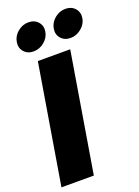

<svg xmlns="http://www.w3.org/2000/svg" viewBox="-175 -1028 798 1102"><g transform="rotate(-20 223.5 -477.5)"><path d="M319.3 -727.5 198.7 0H1L121.6 -727.5ZM344.2 -787.6Q307.6 -787.6 286.4 -812Q265.1 -836.4 271 -871.1Q276.9 -906.2 306.2 -930.7Q335.4 -955.1 372.1 -955.1Q408.7 -955.1 430.2 -930.7Q451.7 -906.2 445.8 -871.1Q439.9 -836.4 410.2 -812Q380.4 -787.6 344.2 -787.6ZM118.2 -787.6Q82 -787.6 60.8 -812Q39.6 -836.4 45.4 -871.1Q50.8 -906.2 80.3 -930.7Q109.9 -955.1 146 -955.1Q182.6 -955.1 204.1 -930.7Q225.6 -906.2 219.7 -871.1Q213.9 -836.4 184.3 -812Q154.8 -787.6 118.2 -787.6Z"/></g></svg>

Font: Inter 16pt Black
Style: Italic
Weight: 900
Italic angle: -9.3988°
Version: Version 4.001;git-66647c0bb